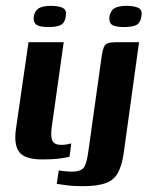

<svg xmlns="http://www.w3.org/2000/svg" viewBox="-20 -544 518 660"><path d="M125 4Q65 4 46 -21.5Q27 -47 35 -102L78 -399H199L158 -108Q153 -73 160.5 -59.5Q168 -46 190 -46Q202 -46 212 -48Q222 -50 225 -51L219 -5Q214 -4 204 -2Q194 0 175 2Q156 4 125 4ZM147 -451Q118 -451 106 -458.5Q94 -466 96 -487Q100 -508 114 -516Q128 -524 158 -524Q186 -523 198 -515.5Q210 -508 206 -487Q203 -466 189.5 -458.5Q176 -451 147 -451ZM263 96Q231 96 206.5 92.5Q182 89 175 88L182 42Q187 43 202.5 44.5Q218 46 227 46Q260 46 269.5 30Q279 14 284 -26L330 -354Q333 -372 337 -382Q341 -392 351 -395.5Q361 -399 381 -399H458L405 -16Q399 24 386 49Q373 74 344.5 85Q316 96 263 96ZM406 -451Q377 -451 365.5 -458.5Q354 -466 356 -487Q360 -508 374 -516Q388 -524 418 -524Q446 -523 458 -515.5Q470 -508 466 -487Q463 -466 449.5 -458.5Q436 -451 406 -451Z"/></svg>

Font: Genos Thin SemiBold
Style: Italic
Weight: 600
Italic angle: -8°
Version: Version 1.010